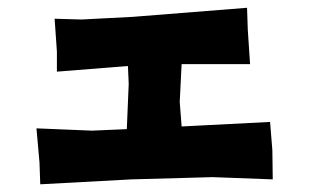

<svg xmlns="http://www.w3.org/2000/svg" viewBox="-20 -482 802 496"><path d="M74.2 -150.4 82 -62.5 84 -5.9 319.3 -18.6 529.3 -24.4 684.6 -18.6 683.6 -93.8 677.7 -167 505.9 -158.2 449.2 -155.3 444.3 -218.8 449.2 -316.4H626L620.1 -405.3L618.2 -461.9L323.2 -438.5L190.4 -431.6L121.1 -433.6L127 -348.6V-296.9L310.5 -311.5L312.5 -265.6L307.6 -148.4L217.8 -144.5Z"/></svg>

Font: MaokenAssortedSans-Lite
Style: Lite
Weight: 400
Version: Version 1.400